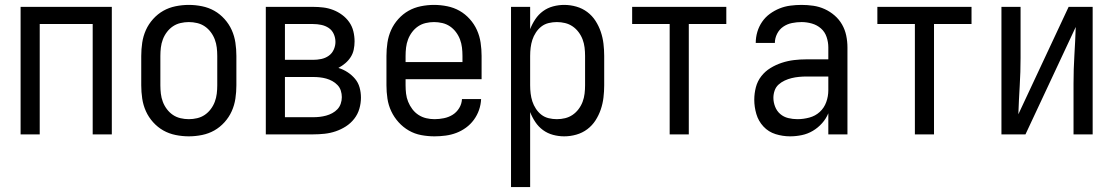

<svg xmlns="http://www.w3.org/2000/svg" viewBox="-20 -548 4540 783"><path d="M64 0V-520H436V0H358V-450H142V0Z M750 8Q723 8 696 2.5Q669 -3 646 -16Q623 -29 604.5 -49.5Q586 -70 575 -94.5Q564 -119 560 -146Q556 -173 556 -200V-320Q556 -347 560 -374Q564 -401 575 -425.5Q586 -450 604.5 -470.5Q623 -491 646 -504Q669 -517 696 -522.5Q723 -528 750 -528Q777 -528 804 -522.5Q831 -517 854 -504Q877 -491 895.5 -470.5Q914 -450 925 -425.5Q936 -401 940 -374Q944 -347 944 -320V-200Q944 -173 940 -146Q936 -119 925 -94.5Q914 -70 895.5 -49.5Q877 -29 854 -16Q831 -3 804 2.5Q777 8 750 8ZM750 -62Q767 -62 784 -66Q801 -70 815 -79.5Q829 -89 839.5 -103Q850 -117 856 -133Q862 -149 864 -166Q866 -183 866 -200V-320Q866 -337 864 -354Q862 -371 856 -387Q850 -403 839.5 -417Q829 -431 815 -440.5Q801 -450 784 -454Q767 -458 750 -458Q733 -458 716 -454Q699 -450 685 -440.5Q671 -431 660.5 -417Q650 -403 644 -387Q638 -371 636 -354Q634 -337 634 -320V-200Q634 -183 636 -166Q638 -149 644 -133Q650 -117 660.5 -103Q671 -89 685 -79.5Q699 -70 716 -66Q733 -62 750 -62Z M1064 0V-520H1257Q1278 -520 1298.5 -517.5Q1319 -515 1338.5 -507.5Q1358 -500 1375 -487.5Q1392 -475 1404 -458Q1416 -441 1421 -420.5Q1426 -400 1426 -379Q1426 -362 1422.5 -345.5Q1419 -329 1410 -315Q1401 -301 1388 -290Q1375 -279 1360 -271Q1380 -265 1397.5 -253.5Q1415 -242 1428 -226.5Q1441 -211 1446.5 -191Q1452 -171 1452 -150Q1452 -127 1445.5 -104.5Q1439 -82 1424.5 -63.5Q1410 -45 1390.5 -32.5Q1371 -20 1349 -12.5Q1327 -5 1303.5 -2.5Q1280 0 1257 0ZM1142 -304H1257Q1274 -304 1290.5 -307.5Q1307 -311 1320.5 -320.5Q1334 -330 1341 -345.5Q1348 -361 1348 -377Q1348 -394 1341 -409.5Q1334 -425 1320.5 -434Q1307 -443 1290.5 -446.5Q1274 -450 1257 -450H1142ZM1142 -70H1257Q1271 -70 1284 -71.5Q1297 -73 1310 -76.5Q1323 -80 1335 -86.5Q1347 -93 1356 -102.5Q1365 -112 1369.5 -125Q1374 -138 1374 -152Q1374 -165 1370 -178Q1366 -191 1356.5 -201Q1347 -211 1335 -217.5Q1323 -224 1310.5 -227.5Q1298 -231 1284.5 -232.5Q1271 -234 1257 -234H1142Z M1752 8Q1725 8 1698 3Q1671 -2 1647.5 -15.5Q1624 -29 1605.5 -49.5Q1587 -70 1575.5 -94.5Q1564 -119 1560 -146Q1556 -173 1556 -200V-320Q1556 -347 1560 -374Q1564 -401 1575 -425.5Q1586 -450 1604.5 -470.5Q1623 -491 1646 -504Q1669 -517 1696 -522.5Q1723 -528 1750 -528Q1777 -528 1804 -522.5Q1831 -517 1854 -504Q1877 -491 1895.5 -470.5Q1914 -450 1925 -425.5Q1936 -401 1940 -374Q1944 -347 1944 -320V-225H1634V-200Q1634 -183 1636 -166Q1638 -149 1644.5 -133Q1651 -117 1661.5 -103Q1672 -89 1686.5 -79.5Q1701 -70 1718 -66Q1735 -62 1752 -62Q1771 -62 1790.5 -66Q1810 -70 1826 -80Q1842 -90 1852.5 -107Q1863 -124 1864 -144H1942Q1941 -121 1933.5 -99.5Q1926 -78 1912.5 -59.5Q1899 -41 1880.5 -27.5Q1862 -14 1841 -6Q1820 2 1797 5Q1774 8 1752 8ZM1866 -295V-320Q1866 -337 1864 -354Q1862 -371 1856 -387Q1850 -403 1839.5 -417Q1829 -431 1815 -440.5Q1801 -450 1784 -454Q1767 -458 1750 -458Q1733 -458 1716 -454Q1699 -450 1685 -440.5Q1671 -431 1660.5 -417Q1650 -403 1644 -387Q1638 -371 1636 -354Q1634 -337 1634 -320V-295Z M2064 215V-520H2142V-429Q2150 -450 2163 -469.5Q2176 -489 2194.5 -502.5Q2213 -516 2235.5 -522Q2258 -528 2281 -528Q2306 -528 2330.5 -521Q2355 -514 2375 -499Q2395 -484 2408.5 -463Q2422 -442 2430 -418.5Q2438 -395 2441 -370Q2444 -345 2444 -320V-200Q2444 -175 2441 -150Q2438 -125 2430 -101.5Q2422 -78 2408.5 -57Q2395 -36 2375 -21Q2355 -6 2330.5 1Q2306 8 2281 8Q2258 8 2235.5 2Q2213 -4 2194.5 -17.5Q2176 -31 2163 -50.5Q2150 -70 2142 -91V215ZM2251 -62Q2268 -62 2284.5 -66Q2301 -70 2315 -79.5Q2329 -89 2339.5 -103Q2350 -117 2356 -133Q2362 -149 2364 -166Q2366 -183 2366 -200V-320Q2366 -337 2364 -354Q2362 -371 2356 -387Q2350 -403 2339.5 -417Q2329 -431 2315 -440.5Q2301 -450 2284.5 -454Q2268 -458 2251 -458Q2234 -458 2217.5 -454Q2201 -450 2188 -440Q2175 -430 2165.5 -415.5Q2156 -401 2151 -385.5Q2146 -370 2144 -353.5Q2142 -337 2142 -320V-200Q2142 -183 2144 -166.5Q2146 -150 2151 -134.5Q2156 -119 2165.5 -104.5Q2175 -90 2188 -80Q2201 -70 2217.5 -66Q2234 -62 2251 -62Z M2711 0V-450H2558V-520H2942V-450H2789V0Z M3202 8Q3172 8 3143 -1Q3114 -10 3093.5 -32Q3073 -54 3064.5 -83Q3056 -112 3056 -141Q3056 -167 3062.5 -192Q3069 -217 3084.5 -237Q3100 -257 3122 -270.5Q3144 -284 3168.5 -292Q3193 -300 3218 -303Q3243 -306 3269 -306H3358V-355Q3358 -376 3351 -397Q3344 -418 3328 -432Q3312 -446 3291 -452Q3270 -458 3249 -458Q3229 -458 3209.5 -454Q3190 -450 3174 -439Q3158 -428 3149 -410Q3140 -392 3140 -373H3062Q3062 -396 3068.5 -418Q3075 -440 3088 -459Q3101 -478 3119.5 -491.5Q3138 -505 3159 -513.5Q3180 -522 3203 -525Q3226 -528 3249 -528Q3273 -528 3297 -524.5Q3321 -521 3343 -511Q3365 -501 3383.5 -485Q3402 -469 3414 -448Q3426 -427 3431 -403Q3436 -379 3436 -355V0H3358V-86Q3349 -64 3332.5 -45.5Q3316 -27 3295 -14.5Q3274 -2 3250 3Q3226 8 3202 8ZM3232 -62Q3256 -62 3280.5 -68.5Q3305 -75 3323 -91.5Q3341 -108 3349.5 -131.5Q3358 -155 3358 -180V-236H3269Q3254 -236 3238.5 -234.5Q3223 -233 3208.5 -229.5Q3194 -226 3180 -219.5Q3166 -213 3155 -203Q3144 -193 3139 -178.5Q3134 -164 3134 -149Q3134 -131 3141 -113Q3148 -95 3162 -83Q3176 -71 3194.5 -66.5Q3213 -62 3232 -62Z M3711 0V-450H3558V-520H3942V-450H3789V0Z M4064 0V-520H4142V-312Q4142 -254 4138.5 -197Q4135 -140 4133 -82L4338 -520H4436V0H4358V-208Q4358 -266 4361.5 -323Q4365 -380 4367 -438L4162 0Z"/></svg>

Font: Iosevka www.saffi
Style: Regular
Weight: 400
Monospace: yes
Designer: Belleve Invis
Foundry: Belleve Invis
Version: Version 22.0.2; ttfautohint (v1.8.3)